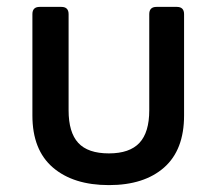

<svg xmlns="http://www.w3.org/2000/svg" viewBox="-20 -522 628 557"><path d="M296 15Q193 15 133.5 -36Q74 -87 74 -187V-481Q74 -502 95 -502H158Q179 -502 179 -481V-202Q179 -138 207 -107.5Q235 -77 296 -77Q356 -77 384.5 -107.5Q413 -138 413 -202V-481Q413 -502 434 -502H493Q514 -502 514 -481V-187Q514 -87 456 -36Q398 15 296 15Z"/></svg>

Font: Pitagon Sans Medium
Style: Regular
Weight: 500
Designer: Travis Tran
Foundry: Pitagon
Version: Version 1.001; ttfautohint (v1.8.4.7-5d5b);gftools[0.9.26]